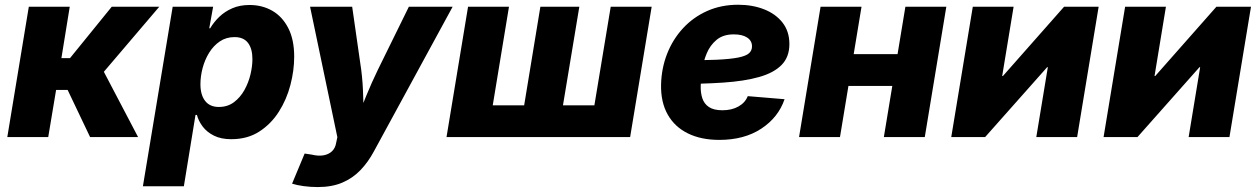

<svg xmlns="http://www.w3.org/2000/svg" viewBox="-20 -569 5223 797"><path d="M10.3 0 99.6 -541H269.5L234.9 -327.6H270.5L443.8 -541H641.1L411.1 -271L553.2 0H354L260.7 -195.8H212.9L180.2 0Z M573.2 204.1 696.8 -541H864.7L848.6 -451.7H852.5Q867.7 -477.5 890.6 -499.5Q913.6 -521.5 944.8 -534.9Q976.1 -548.3 1015.6 -548.3Q1068.4 -548.3 1110.1 -524.4Q1151.9 -500.5 1176.5 -452.6Q1201.2 -404.8 1201.2 -333.5Q1201.2 -276.4 1185.5 -216.3Q1169.9 -156.2 1137.7 -105.5Q1105.5 -54.7 1056.4 -22.9Q1007.3 8.8 939.9 8.8Q897.5 8.8 868.2 -5.9Q838.9 -20.5 821.5 -43.5Q804.2 -66.4 797.4 -91.8H791.5L743.2 204.1ZM888.2 -125Q924.8 -125 951.2 -144.8Q977.5 -164.6 994.6 -195.3Q1011.7 -226.1 1019.8 -260.3Q1027.8 -294.4 1027.8 -323.7Q1027.8 -366.7 1009.5 -390.9Q991.2 -415 953.6 -415Q918.9 -415 892.6 -397.2Q866.2 -379.4 848.1 -350.1Q830.1 -320.8 821 -286.4Q812 -252 812 -219.2Q812 -175.3 831.5 -150.1Q851.1 -125 888.2 -125Z M1192.4 193.4 1244.6 68.4 1273.9 72.8Q1301.8 79.6 1323.2 75.7Q1344.7 71.8 1358.4 58.6Q1372.1 45.4 1375.5 23.4L1380.4 0.5L1267.1 -541H1441.9L1479.5 -278.8Q1486.3 -225.1 1487.5 -170.9Q1488.8 -116.7 1492.2 -55.7H1455.1Q1478 -116.7 1500.2 -171.1Q1522.5 -225.6 1548.3 -278.8L1677.2 -541H1858.9L1531.7 60.1Q1507.8 104.5 1475.8 137.7Q1443.8 170.9 1400.6 189.2Q1357.4 207.5 1298.8 207.5Q1268.6 207.5 1240.2 203.6Q1211.9 199.7 1192.4 193.4Z M1922.9 -541H2092.8L2025.4 -131.8H2155.8L2223.1 -541H2384.8L2316.9 -131.8H2447.3L2515.1 -541H2685.1L2595.7 0H1833.5Z M2965.8 11.7Q2890.1 11.7 2835.2 -15.4Q2780.3 -42.5 2751.5 -93.8Q2722.7 -145 2724.1 -217.3Q2725.6 -285.2 2749 -345.2Q2772.5 -405.3 2814.7 -451.2Q2856.9 -497.1 2915 -523.2Q2973.1 -549.3 3043.9 -549.3Q3103.5 -549.3 3151.9 -530.3Q3200.2 -511.2 3228.5 -474.9Q3256.8 -438.5 3256.8 -386.2Q3256.8 -332.5 3224.6 -299.6Q3192.4 -266.6 3130.9 -249.3Q3069.3 -231.9 2981.7 -226.1Q2894 -220.2 2782.7 -220.2L2798.8 -318.4Q2894.5 -318.4 2953.9 -321Q3013.2 -323.7 3045.2 -330.3Q3077.1 -336.9 3089.4 -348.1Q3101.6 -359.4 3101.6 -376.5Q3101.6 -399.9 3081.5 -413.1Q3061.5 -426.3 3025.9 -426.3Q2981.9 -426.3 2954.8 -403.8Q2927.7 -381.3 2913.6 -347.4Q2899.4 -313.5 2894.3 -277.3Q2889.2 -241.2 2888.7 -213.4Q2887.7 -184.6 2895.3 -161.4Q2902.8 -138.2 2922.6 -124.8Q2942.4 -111.3 2979 -111.3Q3017.6 -111.3 3045.4 -127Q3073.2 -142.6 3084 -169.9L3236.8 -157.2Q3210.9 -81.5 3140.1 -34.9Q3069.3 11.7 2965.8 11.7Z M3754.4 -344.2 3732.9 -212.4H3453.1L3474.6 -344.2ZM3556.2 -541 3466.8 0H3296.9L3386.2 -541ZM3908.2 -541 3818.8 0H3648.9L3738.3 -541Z M4451.2 0H4281.7L4329.6 -290H4326.7L4069.3 0H3928.7L4018.1 -541H4187.5L4140.1 -253.4H4143.1L4397 -541H4540.5Z M5083.5 0H4914.1L4961.9 -290H4959L4701.7 0H4561L4650.4 -541H4819.8L4772.5 -253.4H4775.4L5029.3 -541H5172.9Z"/></svg>

Font: Inter 17pt ExtraBold
Style: Italic
Weight: 800
Italic angle: -9.3988°
Version: Version 4.001;git-66647c0bb